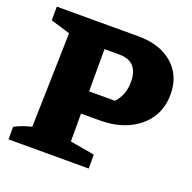

<svg xmlns="http://www.w3.org/2000/svg" viewBox="-118 -775 892 893"><g transform="rotate(20 328.0 -328.5)"><path d="M419 -657Q526 -657 589 -602Q652 -547 652 -454Q652 -386 618.5 -335.5Q585 -285 524.5 -256.5Q464 -228 384 -228H291V-90L412 -69V0H15V-62Q52 -82 99 -93L111 -560L15 -589V-657ZM365 -547H291V-338H419Q459 -381 459 -445Q459 -547 365 -547Z"/></g></svg>

Font: Piazzolla ExtraBold
Style: Regular
Weight: 800
Designer: Juan Pablo del Peral
Foundry: Huerta Tipografica
Version: Version 1.330